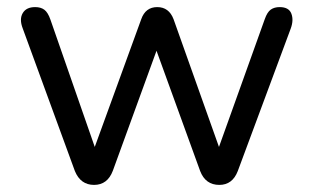

<svg xmlns="http://www.w3.org/2000/svg" viewBox="-20 -514 882 541"><path d="M245 7Q207 7 191 -32L44 -434Q34 -460 44 -477Q54 -494 79 -494Q95 -494 105 -486.5Q115 -479 122 -459L247 -100L378 -460Q390 -494 423 -494Q456 -494 469 -460L597 -100L726 -460Q733 -480 743 -487Q753 -494 768 -494Q794 -494 801 -475.5Q808 -457 799 -433L650 -32Q635 7 598 7Q559 7 544 -32L421 -371L298 -33Q283 7 245 7Z"/></svg>

Font: Chiron GoRound TC N
Style: Regular
Weight: 350
Designer: Ryoko NISHIZUKA 西塚涼子 (kana, bopomofo & ideographs); Paul D. Hunt (Latin, Greek & Cyrillic); Sandoll Communications 산돌커뮤니
Foundry: Adobe
Version: Version 1.000;hotconv 1.1.1;makeotfexe 2.6.0